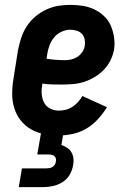

<svg xmlns="http://www.w3.org/2000/svg" viewBox="-20 -548 540 788"><path d="M221 8Q191 8 161.5 2.5Q132 -3 107 -17.5Q82 -32 64.5 -54.5Q47 -77 38.5 -104.5Q30 -132 30 -162.5Q30 -193 35 -223L54 -343Q59 -368 67 -392.5Q75 -417 89.5 -439.5Q104 -462 124.5 -479.5Q145 -497 169.5 -508.5Q194 -520 219 -524Q244 -528 268 -528Q295 -528 320 -524Q345 -520 367 -509.5Q389 -499 407 -482Q425 -465 434.5 -443Q444 -421 448 -395.5Q452 -370 448 -344Q444 -322 433.5 -300.5Q423 -279 406 -261.5Q389 -244 368 -231.5Q347 -219 325 -212Q303 -205 280 -203Q257 -201 235 -201Q214 -201 193.5 -201.5Q173 -202 154 -205Q150 -185 151 -165Q152 -145 160 -128.5Q168 -112 185 -103Q202 -94 221 -94Q235 -94 249.5 -97.5Q264 -101 277 -109.5Q290 -118 300.5 -129.5Q311 -141 318 -154L419 -108Q403 -82 382 -59Q361 -36 335 -20.5Q309 -5 279.5 1.5Q250 8 221 8ZM248 -301Q261 -301 274.5 -304.5Q288 -308 299 -315.5Q310 -323 318 -335Q326 -347 328 -360Q330 -373 327.5 -386Q325 -399 316.5 -408.5Q308 -418 295 -422Q282 -426 269 -426Q251 -426 233 -418Q215 -410 202.5 -395Q190 -380 183.5 -362.5Q177 -345 174 -327L171 -307Q189 -304 209 -302.5Q229 -301 248 -301ZM57 220 70 143H170Q176 143 182.5 142Q189 141 195 137.5Q201 134 204.5 128.5Q208 123 209 117Q211 110 209.5 103.5Q208 97 203.5 93Q199 89 192.5 87.5Q186 86 179 86H133L148 0H240L232 47Q244 51 255.5 58.5Q267 66 273.5 77.5Q280 89 281.5 102.5Q283 116 280 130Q277 150 266 169Q255 188 236.5 199.5Q218 211 197.5 215.5Q177 220 157 220Z"/></svg>

Font: Iosevka Curly Slab Extrabold
Style: Italic
Weight: 800
Italic angle: -9°
Monospace: yes
Designer: Belleve Invis
Foundry: Belleve Invis
Version: Version 22.1.2; ttfautohint (v1.8.4)